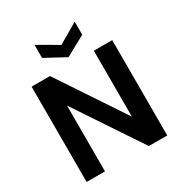

<svg xmlns="http://www.w3.org/2000/svg" viewBox="-208 -1071 1154 1221"><g transform="rotate(-30 369.0 -460.5)"><path d="M73 0V-700H208L530 -216V-700H665V0H530L208 -483V0ZM370 -745 222 -825V-921L370 -835L517 -921V-825Z"/></g></svg>

Font: DM Sans 10pt
Style: Bold
Weight: 700
Version: Version 4.004;gftools[0.9.30]